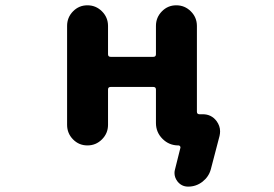

<svg xmlns="http://www.w3.org/2000/svg" viewBox="-20 -568 1040 728"><path d="M693.4 139.6Q668 139.6 652.3 119.1Q641.6 104.5 641.6 87.9Q641.6 81.1 643.6 74.2L664.1 -7.8Q665 -10.7 662.6 -13.7Q660.2 -16.6 657.2 -16.6H656.2Q621.1 -16.6 596.2 -41.5Q571.3 -66.4 571.3 -101.6V-228.5Q571.3 -238.3 561.5 -238.3H399.4Q389.6 -238.3 389.6 -228.5V-94.7Q389.6 -62.5 366.7 -39.6Q343.8 -16.6 311.5 -16.6Q279.3 -16.6 256.8 -39.6Q234.4 -62.5 234.4 -94.7V-469.7Q234.4 -502 256.8 -524.9Q279.3 -547.9 311.5 -547.9Q343.8 -547.9 366.7 -524.9Q389.6 -502 389.6 -469.7V-362.3Q389.6 -352.5 399.4 -352.5H561.5Q571.3 -352.5 571.3 -362.3V-469.7Q571.3 -502 593.8 -524.9Q616.2 -547.9 648.4 -547.9Q680.7 -547.9 703.6 -524.9Q726.6 -502 726.6 -469.7V-144.5Q726.6 -134.8 736.3 -134.8H749Q781.2 -134.8 800.8 -109.4Q814.5 -90.8 814.5 -70.3Q814.5 -61.5 812.5 -52.7L779.3 74.2Q771.5 102.5 747.6 121.1Q723.6 139.6 693.4 139.6Z"/></svg>

Font: Rounded-X Mgen+ 1mn bold
Style: Bold
Weight: 700
Designer: [Source Han Sans]
Ryoko NISHIZUKA  (kana & ideographs); Paul D. Hunt (Latin, Greek & Cyrillic); Wenlong ZHANG  (bopomofo
Version: Version 1.059.20150602